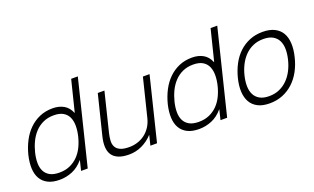

<svg xmlns="http://www.w3.org/2000/svg" viewBox="-88 -1310 2929 1791"><g transform="rotate(-20 1376.5 -414.5)"><path d="M538 0H472L496 -98H494Q445 -40 384 -15Q323 10 259 10Q189 10 143 -13.5Q97 -37 73 -79Q49 -121 46.5 -179.5Q44 -238 61 -309Q79 -380 110.5 -440.5Q142 -501 187.5 -545.5Q233 -590 291 -615Q349 -640 420 -640Q483 -640 529.5 -614Q576 -588 600 -530H602L679 -839H745ZM556 -309Q569 -362 569.5 -410Q570 -458 554 -495Q538 -532 502.5 -553.5Q467 -575 408 -575Q349 -575 302.5 -553.5Q256 -532 221.5 -495Q187 -458 164 -410Q141 -362 128 -309Q115 -256 115 -209.5Q115 -163 132 -128.5Q149 -94 184.5 -74Q220 -54 279 -54Q337 -54 382.5 -74Q428 -94 462.5 -128.5Q497 -163 520 -209.5Q543 -256 556 -309Z M1226 0H1160L1184 -97H1182Q1136 -47 1075.5 -18.5Q1015 10 948 10Q885 10 843.5 -7Q802 -24 781 -55.5Q760 -87 757.5 -132.5Q755 -178 769 -235L867 -630H933L837 -240Q828 -202 826.5 -168.5Q825 -135 838.5 -109.5Q852 -84 884 -69.5Q916 -55 973 -55Q1015 -55 1054.5 -67.5Q1094 -80 1127 -104.5Q1160 -129 1185 -166.5Q1210 -204 1222 -254L1315 -630H1381Z M1922 0H1856L1880 -98H1878Q1829 -40 1768 -15Q1707 10 1643 10Q1573 10 1527 -13.5Q1481 -37 1457 -79Q1433 -121 1430.5 -179.5Q1428 -238 1445 -309Q1463 -380 1494.5 -440.5Q1526 -501 1571.5 -545.5Q1617 -590 1675 -615Q1733 -640 1804 -640Q1867 -640 1913.5 -614Q1960 -588 1984 -530H1986L2063 -839H2129ZM1940 -309Q1953 -362 1953.5 -410Q1954 -458 1938 -495Q1922 -532 1886.5 -553.5Q1851 -575 1792 -575Q1733 -575 1686.5 -553.5Q1640 -532 1605.5 -495Q1571 -458 1548 -410Q1525 -362 1512 -309Q1499 -256 1499 -209.5Q1499 -163 1516 -128.5Q1533 -94 1568.5 -74Q1604 -54 1663 -54Q1721 -54 1766.5 -74Q1812 -94 1846.5 -128.5Q1881 -163 1904 -209.5Q1927 -256 1940 -309Z M2707 -315Q2690 -244 2657.5 -184Q2625 -124 2578.5 -81Q2532 -38 2473 -14Q2414 10 2344 10Q2273 10 2226.5 -14Q2180 -38 2155.5 -81Q2131 -124 2128 -183.5Q2125 -243 2143 -315Q2161 -386 2193 -446Q2225 -506 2271 -549Q2317 -592 2375.5 -616Q2434 -640 2505 -640Q2575 -640 2622.5 -616Q2670 -592 2694.5 -549.5Q2719 -507 2722 -447Q2725 -387 2707 -315ZM2641 -315Q2654 -369 2653.5 -416Q2653 -463 2635.5 -498.5Q2618 -534 2582 -554.5Q2546 -575 2489 -575Q2431 -575 2385 -554.5Q2339 -534 2304.5 -498.5Q2270 -463 2246 -416Q2222 -369 2209 -315Q2196 -262 2196.5 -214.5Q2197 -167 2214.5 -131.5Q2232 -96 2268 -75.5Q2304 -55 2361 -55Q2418 -55 2464 -75.5Q2510 -96 2545 -131.5Q2580 -167 2604 -214Q2628 -261 2641 -315Z"/></g></svg>

Font: TypoPRO Sinkin Sans
Style: 300 Light Italic
Weight: 300
Italic angle: -112°
Designer: Keith Bates
Foundry: K-Type
Version: Sinkin Sans (version 1.0)  by Keith Bates   •   © 2014   www